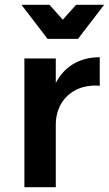

<svg xmlns="http://www.w3.org/2000/svg" viewBox="-20 -775 451 795"><path d="M393 -420Q337 -424 296 -403.5Q255 -383 233 -345Q211 -307 211 -258L176 -262Q176 -351 202 -412.5Q228 -474 277 -506Q326 -538 393 -538ZM81 -533H211V0H81ZM303 -614H177L69 -755H185L277 -652H203L295 -755H411Z"/></svg>

Font: Alexandria Medium
Style: Regular
Weight: 500
Designer: Mohamed Gaber
Foundry: Kief Type Foundry
Version: Version 5.100